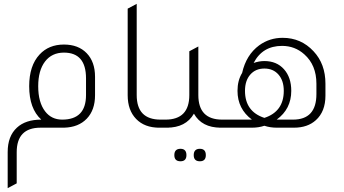

<svg xmlns="http://www.w3.org/2000/svg" viewBox="-20 -665 1790 1000"><path d="M20 315V127Q20 44 68 0Q113 -42 195 -42Q132 -99 132 -216Q132 -323 186 -381Q234 -433 313 -433Q388 -433 431.5 -388Q475 -343 475 -265V-169Q475 -92 432 -47Q389 -2 314 0H191Q67 0 67 128V290ZM428 -257Q428 -391 313 -391Q250 -391 214.5 -344.5Q179 -298 179 -216Q179 -132 215 -85Q248 -42 304 -42Q428 -42 428 -170Z M809 0Q733 0 689 -45.5Q645 -91 645 -169V-620L692 -645V-170Q692 -42 816 -42H859V0Z M1137 -42H1180V0H1130Q1031 0 990 -73Q948 0 849 0H799V-42H842Q966 -42 966 -170V-398L1013 -423V-170Q1013 -42 1137 -42ZM920 110Q951 110 951 143Q951 175 920 175Q888 175 888 143Q888 110 920 110ZM1021 110Q1052 110 1052 143Q1052 175 1021 175Q989 175 989 143Q989 110 1021 110Z M1241 -285Q1262 -379 1330 -429Q1384 -468 1452 -468Q1548 -468 1613 -398Q1675 -332 1675 -229V-167Q1675 -84 1625 -39Q1582 0 1511 0H1421Q1387 0 1357 -10Q1327 0 1293 0H1120V-42H1292Q1217 -98 1217 -192Q1217 -246 1241 -285ZM1628 -175V-229Q1628 -326 1565 -382Q1516 -426 1449 -426Q1347 -426 1301 -337Q1329 -347 1357 -347Q1421 -347 1459 -304.5Q1497 -262 1497 -192Q1497 -97 1421 -42H1506Q1628 -42 1628 -175ZM1357 -51Q1458 -84 1458 -192Q1458 -245 1430.5 -276.5Q1403 -308 1357 -308Q1311 -308 1283.5 -276.5Q1256 -245 1256 -192Q1256 -84 1357 -51Z"/></svg>

Font: Tajawal Light
Style: Regular
Weight: 300
Designer: Boutros Fonts
Foundry: Created by Boutros International 2017
Version: Version 1.700